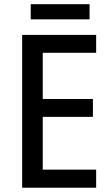

<svg xmlns="http://www.w3.org/2000/svg" viewBox="-20 -877 521 897"><path d="M429.2 0H83.5V-713.9H429.2V-630.4H179.7V-414.6H414.1V-331.1H179.7V-84.5H429.2ZM398.4 -857.4V-786.6H123.5V-857.4Z"/></svg>

Font: Open Sans SemiCondensed Medium
Style: Regular
Weight: 500
Width: 4
Designer: Monotype Design Team
Foundry: Monotype Imaging Inc.
Version: Version 3.000